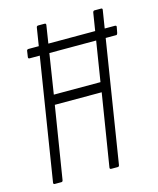

<svg xmlns="http://www.w3.org/2000/svg" viewBox="-102 -727 656 799"><g transform="rotate(-15 226.5 -327.5)"><path d="M69 -532Q62 -532 63 -539L67 -566Q69 -571 74 -571H446Q454 -571 453 -565L448 -539Q446 -532 442 -532H396H116ZM35 0Q28 0 29 -7L131 -648Q132 -655 139 -655H166Q173 -655 172 -648L127 -360H328L374 -648Q376 -655 381 -655H410Q416 -655 415 -648L313 -7Q312 0 306 0H278Q271 0 272 -7L322 -318H120L70 -7Q69 0 63 0Z"/></g></svg>

Font: Sofia Sans Extra Condensed Light
Style: Italic
Weight: 300
Italic angle: -9°
Version: Version 4.100